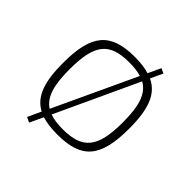

<svg xmlns="http://www.w3.org/2000/svg" viewBox="-161 -682 885 885"><g transform="rotate(45 281.0 -239.5)"><path d="M400 -473 428 -533 404 -544 375 -482C349 -490 318 -494 281 -494C123 -494 66 -426 66 -241C66 -117 91 -46 155 -12L125 53L150 65L181 -1C208 8 242 12 281 12C439 12 496 -55 496 -241C496 -369 469 -441 400 -473ZM108 -241C108 -406 153 -458 281 -458C312 -458 338 -455 359 -448L172 -47C126 -77 108 -136 108 -241ZM281 -23C247 -23 219 -27 197 -35L384 -438C435 -410 455 -350 455 -241C455 -76 409 -23 281 -23Z"/></g></svg>

Font: Exo 2 Extra Light
Style: Regular
Weight: 250
Designer: Natanael Gama
Version: Version 1.001;PS 001.001;hotconv 1.0.88;makeotf.lib2.5.64775